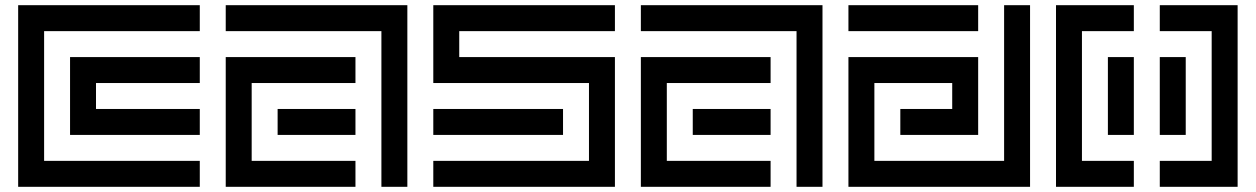

<svg xmlns="http://www.w3.org/2000/svg" viewBox="-20 -720 4840 740"><path d="M50 -700V0H750V-100H150V-600H750V-700ZM250 -500V-200H750V-300H350V-400H750V-500Z M850 -700V-600H1450V0H1550V-700ZM850 -500V0H1350V-100H950V-400H1350V-500ZM1350 -200V-300H1050V-200Z M2350 -700H1650V-400H2250V-100H1650V0H2350V-500H1750V-600H2350ZM1650 -300V-200H2150V-300Z M2450 -700V-600H3050V0H3150V-700ZM2450 -500V0H2950V-100H2550V-400H2950V-500ZM2950 -200V-300H2650V-200Z M3850 -100H3350V-400H3650V-300H3450V-200H3750V-500H3250V0H3950V-700H3850ZM3250 -700V-600H3750V-700Z M4050 -700V0H4350V-100H4150V-600H4350V-700ZM4450 -700V-600H4650V-100H4450V0H4750V-700ZM4350 -200V-500H4250V-200ZM4450 -500V-200H4550V-500Z"/></svg>

Font: Mourier
Style: Regular
Weight: 400
Designer: Eric Mourier
Foundry: Velvetyne Type Foundry
Version: Version 2.000;hotconv 1.0.109;makeotfexe 2.5.65596